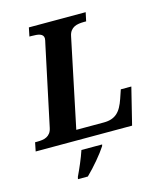

<svg xmlns="http://www.w3.org/2000/svg" viewBox="-157 -810 945 1127"><g transform="rotate(-15 315.5 -246.5)"><path d="M407.2 -61Q434.6 -61 454.6 -67.9Q474.6 -74.7 489.5 -88.1Q504.4 -101.6 515.6 -122.1Q526.9 -142.6 536.1 -169.9L554.2 -223.1H618.2L563 0H-22.9L-12.2 -53.2H1Q16.6 -53.2 31.5 -55.2Q46.4 -57.1 58.6 -63.5Q70.8 -69.8 79.8 -81.5Q88.9 -93.3 92.8 -112.8L194.8 -592.8Q201.2 -618.7 201.2 -627Q201.2 -637.7 195.8 -644.5Q190.4 -651.4 180.9 -655Q171.4 -658.7 158 -659.9Q144.5 -661.1 128.9 -661.1H116.2L127 -713.9H472.2L460.9 -661.1H448.2Q431.6 -661.1 416.3 -658.9Q400.9 -656.7 388.2 -650.4Q375.5 -644 366.2 -631.8Q356.9 -619.6 353 -600.1L240.2 -61ZM177.7 208Q194.3 173.3 210.4 135.3Q226.6 97.2 238.8 61H364.7L361.8 70.8Q351.6 86.4 337.2 105.5Q322.8 124.5 305.9 144.5Q289.1 164.6 270.8 184.3Q252.4 204.1 234.9 221.2H174.8Z"/></g></svg>

Font: Droid Serif
Style: Bold Italic
Weight: 700
Italic angle: -12°
Designer: Monotype Design team
Foundry: Monotype Imaging Inc.
Version: Version 1.03